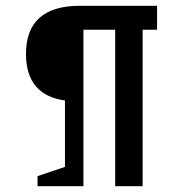

<svg xmlns="http://www.w3.org/2000/svg" viewBox="-20 -645 644 665"><path d="M205 -67V-297Q138 -306 104 -346.5Q70 -387 70 -458Q70 -625 257 -625H524V-542H474V0H379V-542H269V0H110V-35Z"/></svg>

Font: Changa
Style: Regular
Weight: 400
Designer: Eduardo Rodriguez Tunni
Foundry: Eduardo Rodriguez Tunni
Version: Version 2.002; ttfautohint (v1.5.10-5e6f)